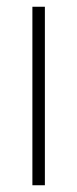

<svg xmlns="http://www.w3.org/2000/svg" viewBox="-20 -549 228 569"><path d="M113 0H76V-529H113Z"/></svg>

Font: Noto Sans Arabic Cond ExtLt
Style: Regular
Weight: 200
Width: 3
Designer: Monotype Design Team, Nadine Chahine, Nizar Qandah and Khaled Hosny
Foundry: Monotype Imaging Inc.
Version: Version 2.012; ttfautohint (v1.8.4.7-5d5b)